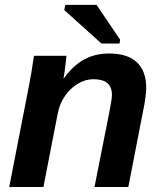

<svg xmlns="http://www.w3.org/2000/svg" viewBox="-20 -753 651 773"><path d="M212.4 -295.9 154.8 0H17.1L98.1 -415.5Q102.1 -435.1 106.7 -463.1Q111.3 -491.2 116.7 -528.3H247.6Q247.6 -525.4 245.4 -506.6Q243.2 -487.8 240.5 -467.3Q237.8 -446.8 235.8 -438H237.3Q273.9 -488.8 318.1 -513.2Q362.3 -537.6 419.4 -537.6Q493.7 -537.6 531.2 -502Q568.8 -466.3 568.8 -398.9Q568.8 -386.7 565.4 -360.1Q562 -333.5 558.6 -318.8L496.6 0H360.4L418 -290.5Q430.7 -352.5 430.7 -371.1Q430.7 -434.1 356.4 -434.1Q323.7 -434.1 293.2 -415.8Q262.7 -397.5 241.2 -366.2Q219.7 -335 212.4 -295.9ZM463.9 -592.8 460.9 -577.6H388.7L238.8 -712.4L242.7 -733.4H368.7Z"/></svg>

Font: Arimo
Style: Italic
Weight: 400
Italic angle: -12°
Designer: Steve Matteson
Foundry: Monotype Imaging Inc.
Version: Version 1.33